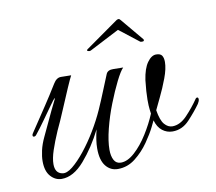

<svg xmlns="http://www.w3.org/2000/svg" viewBox="-57 -494 637 566"><g transform="rotate(-10 261.5 -211.5)"><path d="M85 6Q66 6 52 -9.5Q38 -25 38 -55Q38 -69 42 -87Q46 -105 56 -126Q79 -176 90 -198.5Q101 -221 104 -227Q107 -233 105 -232Q103 -231 90.5 -213.5Q78 -196 62 -173.5Q46 -151 33 -135Q30 -131 26 -131Q22 -131 22 -135Q22 -139 26 -144Q54 -186 73 -214.5Q92 -243 111 -274Q121 -291 135 -290.5Q149 -290 165 -290Q161 -283 149 -255.5Q137 -228 123 -194.5Q109 -161 97 -136Q84 -106 76 -82Q68 -58 68 -41Q68 -14 89 -10Q102 -7 120 -21.5Q138 -36 158 -61Q178 -86 196 -116Q214 -146 227 -175Q239 -202 250 -229.5Q261 -257 269 -276Q274 -287 290.5 -286.5Q307 -286 320 -286Q311 -277 297.5 -250Q284 -223 270 -187.5Q256 -152 247 -116Q238 -80 238 -54Q238 -35 244.5 -23Q251 -11 265 -11Q285 -11 306.5 -30.5Q328 -50 346.5 -79.5Q365 -109 377 -138Q377 -139 375.5 -149.5Q374 -160 374 -180Q374 -191 375 -206Q376 -221 378 -238Q383 -272 395.5 -289.5Q408 -307 422 -307Q435 -307 439.5 -300Q444 -293 444 -281Q444 -261 433.5 -233Q423 -205 411 -180.5Q399 -156 394 -145Q399 -114 409.5 -102Q420 -90 433 -90Q456 -90 477 -112Q498 -134 515 -159Q517 -161 519 -161Q523 -161 523 -155Q523 -150 518 -142Q503 -121 481.5 -98Q460 -75 431 -75Q414 -75 400.5 -85.5Q387 -96 381 -117Q381 -117 372 -98.5Q363 -80 346 -55.5Q329 -31 305.5 -12.5Q282 6 253 6Q231 6 217 -11.5Q203 -29 203 -64Q203 -76 205 -90Q207 -104 211 -120Q186 -70 153 -32Q120 6 85 6ZM235 -352Q231 -350 226 -352Q221 -354 227 -358L322 -425Q326 -428 328 -428.5Q330 -429 331 -429Q334 -429 337 -425L393 -358Q394 -357 394 -355Q394 -352 390.5 -351.5Q387 -351 383 -352L324 -398Z"/></g></svg>

Font: Gwendolyn
Style: Regular
Weight: 400
Designer: Robert E. Leuschke
Foundry: Robert E. Leuschke
Version: Version 1.010; ttfautohint (v1.8.3)